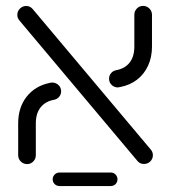

<svg xmlns="http://www.w3.org/2000/svg" viewBox="-20 -543 568 641"><path d="M438.9 -5.6 45.2 -474.1Q37.8 -482.6 37.8 -493.3Q37.8 -505.6 46.5 -514.3Q55.2 -523 67.4 -523Q80.7 -523 89.3 -512.6L483 -44.1Q490.4 -35.9 490.4 -24.8Q490.4 -12.6 481.7 -4.1Q473 4.4 460.7 4.4Q447 4.4 438.9 -5.6ZM40.7 -24.8V-131.1Q40.7 -184.4 69.1 -220.4Q97.4 -256.3 146.3 -266.3Q150.4 -267.4 154.4 -267.4Q166.3 -267.4 175.2 -259.1Q184.1 -250.7 184.1 -238.1Q184.1 -227.8 177.6 -220Q171.1 -212.2 161.1 -210Q131.5 -204.8 115.6 -184.6Q99.6 -164.4 99.6 -131.1V-24.8Q99.6 -12.6 91.1 -3.9Q82.6 4.8 70.4 4.8Q58.1 4.8 49.4 -3.9Q40.7 -12.6 40.7 -24.8ZM373.3 -251.1Q361.5 -251.1 352.8 -259.4Q344.1 -267.8 344.1 -280.4Q344.1 -290.7 350.6 -298.5Q357 -306.3 367 -308.5Q396.7 -313.7 412.6 -333.9Q428.5 -354.1 428.5 -387.4V-493.7Q428.5 -505.9 437 -514.6Q445.6 -523.3 457.8 -523.3Q470 -523.3 478.7 -514.6Q487.4 -505.9 487.4 -493.7V-387.4Q487.4 -352.2 474.4 -323.9Q461.5 -295.6 437.8 -277.2Q414.1 -258.9 381.9 -252.6Q375.9 -251.1 373.3 -251.1ZM372.2 55.6Q372.2 65.2 365.7 71.7Q359.3 78.1 349.6 78.1H178.5Q169.3 78.1 162.6 71.7Q155.9 65.2 155.9 55.6Q155.9 46.3 162.6 39.6Q169.3 33 178.5 33H349.6Q359.3 33 365.7 39.6Q372.2 46.3 372.2 55.6Z"/></svg>

Font: 26F Galaxy Hebrew Medium
Style: Regular
Weight: 500
Designer: C₂₉H₂₅N₃O₅
Version: Version 1.000